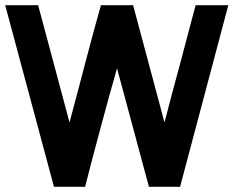

<svg xmlns="http://www.w3.org/2000/svg" viewBox="-20 -720 900 740"><path d="M0 -700H127L248 -248V-247Q251 -258 254 -271Q257 -284 261 -297Q274 -345 287.5 -397Q301 -449 315 -501.5Q329 -554 342.5 -604.5Q356 -655 369 -700H493L614 -248Q627 -299 642.5 -357Q658 -415 674 -474Q690 -533 705 -591Q720 -649 734 -700H860L674 0H554L431 -457Q416 -405 400 -346.5Q384 -288 368 -228.5Q352 -169 336.5 -110.5Q321 -52 308 0H188Z"/></svg>

Font: Tschichold
Style: Bold
Weight: 700
Designer: Peter Wiegel
Foundry: Peter Wiegel
Version: Version 1.000; ttfautohint (v1.3)